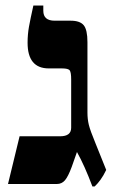

<svg xmlns="http://www.w3.org/2000/svg" viewBox="-20 -667 416 696"><path d="M315 9H323Q333 0 344 -15Q355 -30 365 -51L326 -148Q307 -194 302 -214.5Q297 -235 297 -259V-514Q297 -559 283.5 -575.5Q270 -592 236 -592H178Q137 -592 137 -628V-647H101Q90 -598 85 -570Q80 -542 80 -512Q80 -419 157 -419H205Q228 -419 233 -411.5Q238 -404 238 -379V-204Q238 -173 198 -173H51L9 0H186Q204 0 215.5 -13.5Q227 -27 240 -62L259 -116Q286 -68 315 9Z"/></svg>

Font: Noto Serif Hebrew SemiCondensed Extra
Style: Regular
Weight: 800
Width: 4
Designer: Monotype Design Team
Foundry: Monotype Imaging Inc.
Version: Version 1.901